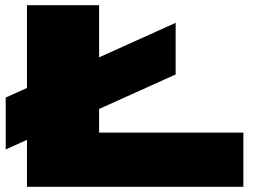

<svg xmlns="http://www.w3.org/2000/svg" viewBox="-20 -720 992 740"><path d="M2 -144V-344L84 -381V-700H362V-499L657 -632V-433L362 -300V-209H918V0H84V-181Z"/></svg>

Font: Georama Extra Expanded ExtraBold
Style: Regular
Weight: 800
Width: 8
Designer: Jean-Baptiste Levee
Foundry: Production Type
Version: Version 1.000